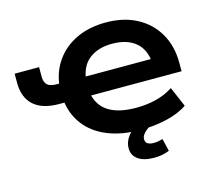

<svg xmlns="http://www.w3.org/2000/svg" viewBox="-124 -873 1393 1237"><g transform="rotate(-15 572.0 -254.5)"><path d="M720 11Q594 11 500.5 -27Q407 -65 352.5 -136Q298 -207 287 -305L313 -286H256Q143 -286 85.5 -338Q28 -390 28 -488V-549H191V-487Q191 -448 210 -430.5Q229 -413 275 -413H306L286 -394Q296 -491 347.5 -563.5Q399 -636 484 -676Q569 -716 679 -716Q799 -716 886.5 -669Q974 -622 1022.5 -538Q1071 -454 1071 -342V-286H446L464 -303Q479 -218 545.5 -176Q612 -134 729 -134Q799 -134 861.5 -149.5Q924 -165 976 -199L1033 -66Q976 -27 892.5 -8Q809 11 720 11ZM683 -573Q590 -573 531 -527.5Q472 -482 462 -389L445 -413H942L905 -352Q905 -465 847 -519Q789 -573 683 -573ZM757 207Q688 207 650.5 180Q613 153 613 106Q613 61 645 21Q677 -19 735 -45L788 0Q769 10 754.5 22.5Q740 35 732 48Q724 61 724 75Q724 96 739 105Q754 114 778 114Q794 114 808.5 111.5Q823 109 839 104L859 188Q833 198 809.5 202.5Q786 207 757 207Z"/></g></svg>

Font: Nunito Sans 7pt SemiExpanded ExtraBold
Style: Regular
Weight: 800
Width: 6
Designer: Vernon Adams
Foundry: Vernon Adams
Version: Version 3.101;gftools[0.9.27]